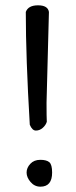

<svg xmlns="http://www.w3.org/2000/svg" viewBox="-20 -733 287 722"><path d="M164 -688 155 -347Q155 -292 156 -275Q152 -262 140.5 -252Q129 -242 115 -242Q101 -242 92 -264Q77 -516 77 -688Q86 -713 123 -713Q160 -713 164 -688ZM176 -84Q176 -31 132 -31Q110 -31 95 -48.5Q80 -66 80 -84Q80 -102 94 -117Q108 -132 131.5 -132Q155 -132 165.5 -123Q176 -114 176 -84Z"/></svg>

Font: Patrick Hand
Style: Regular
Weight: 400
Designer: Patrick Wagesreiter
Foundry: Patrick Wagesreiter
Version: Version 1.003;PS 001.003;hotconv 1.0.70;makeotf.lib2.5.58329